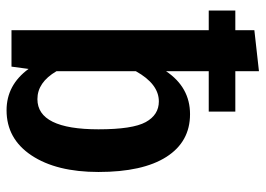

<svg xmlns="http://www.w3.org/2000/svg" viewBox="-132 -662 809 585"><g transform="rotate(90 272.5 -369.5)"><path d="M328 -544Q412 -544 458 -472Q504 -400 504 -265Q504 -137 453.5 -61Q403 15 316 15Q239 15 190 -52L183 0H72V-601H12V-682H72V-740L197 -754V-682H320V-601H197V-471Q246 -544 328 -544ZM282 -79Q374 -79 374 -265Q374 -369 352 -409Q330 -449 289 -449Q236 -449 197 -379V-137Q231 -79 282 -79Z"/></g></svg>

Font: Fira Sans Condensed Medium
Style: Regular
Weight: 500
Width: 3
Designer: Carrois Corporate & Edenspiekermann AG
Foundry: Carrois Corporate GbR & Edenspiekermann AG
Version: Version 4.203;PS 004.203;hotconv 1.0.88;makeotf.lib2.5.64775